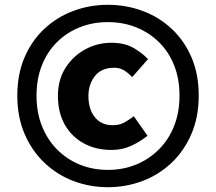

<svg xmlns="http://www.w3.org/2000/svg" viewBox="-20 -770 899 799"><path d="M429 9Q353 9 285 -17Q217 -43 164.5 -93Q112 -143 82 -213.5Q52 -284 52 -372Q52 -461 82 -531Q112 -601 164.5 -650Q217 -699 285 -724.5Q353 -750 429 -750Q505 -750 573.5 -724.5Q642 -699 694.5 -650Q747 -601 777 -531Q807 -461 807 -372Q807 -284 777 -213.5Q747 -143 694.5 -93Q642 -43 573.5 -17Q505 9 429 9ZM429 -63Q492 -63 546 -85Q600 -107 641 -148Q682 -189 704.5 -245.5Q727 -302 727 -372Q727 -442 704.5 -498.5Q682 -555 641 -595Q600 -635 546 -656.5Q492 -678 429 -678Q366 -678 312 -656.5Q258 -635 217.5 -595Q177 -555 154.5 -498.5Q132 -442 132 -372Q132 -302 154.5 -245.5Q177 -189 217.5 -148Q258 -107 312 -85Q366 -63 429 -63ZM444 -146Q379 -146 328.5 -173.5Q278 -201 249.5 -251.5Q221 -302 221 -371Q221 -438 252.5 -487.5Q284 -537 334.5 -564.5Q385 -592 443 -592Q497 -592 533 -572Q569 -552 596 -524L530 -449Q512 -468 495 -478Q478 -488 455 -488Q402 -488 375 -453.5Q348 -419 348 -371Q348 -315 375 -282Q402 -249 448 -249Q477 -249 496 -259.5Q515 -270 537 -286L594 -205Q561 -179 524.5 -162.5Q488 -146 444 -146Z"/></svg>

Font: Noto Sans SC Black
Style: Regular
Weight: 900
Designer: Ryoko NISHIZUKA  (kana, bopomofo & ideographs); Paul D. Hunt (Latin, Greek & Cyrillic); Sandoll Communications , Soo-you
Foundry: Adobe
Version: Version 2.004-H2;hotconv 1.0.118;makeotfexe 2.5.65603